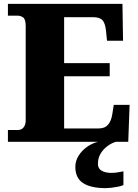

<svg xmlns="http://www.w3.org/2000/svg" viewBox="-20 -734 715 994"><path d="M21 0V-61H72Q92 -61 102.5 -75Q113 -89 113 -110V-599Q113 -634 100 -643.5Q87 -653 70 -653H21V-714H614L617 -523H534L529 -573Q525 -613 511 -629Q497 -645 462 -645H312V-407H548V-339H312V-69H491Q523 -69 539.5 -88.5Q556 -108 561 -141L569 -191H651L644 0ZM528 240Q449 240 409.5 213.5Q370 187 370 130Q370 99 387 72Q404 45 431 26Q458 7 488 0H580Q559 6 537.5 21.5Q516 37 501.5 60Q487 83 487 115Q487 139 506.5 150Q526 161 556 161Q570 161 585.5 159Q601 157 619 153V224Q609 229 591.5 232.5Q574 236 556.5 238Q539 240 528 240Z"/></svg>

Font: Noto Serif Ethiopic Black
Style: Regular
Weight: 900
Designer: Monotype Design Team
Foundry: Monotype Imaging Inc.
Version: Version 2.102; ttfautohint (v1.8.4.7-5d5b)